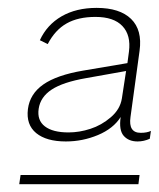

<svg xmlns="http://www.w3.org/2000/svg" viewBox="-20 -685 403 487"><path d="M81.1 -583Q99.1 -622.1 136.2 -643.6Q173.3 -665 225.1 -665Q283.7 -665 312.5 -637Q341.3 -608.9 334 -556.2L311 -388.2Q305.2 -348.1 336.9 -348.1Q353 -348.1 362.8 -353L359.9 -333Q344.7 -326.2 329.1 -326.2Q306.2 -326.2 293.7 -340.6Q281.2 -355 286.1 -388.2Q267.6 -358.9 228.5 -342.5Q189.5 -326.2 147 -326.2Q97.7 -326.2 71.8 -347.4Q45.9 -368.7 50.8 -408.2Q55.7 -446.8 89.8 -470.7Q124 -494.6 190.9 -505.9L303.2 -524.9L307.1 -554.2Q312.5 -595.7 290.5 -618.9Q268.6 -642.1 222.2 -642.1Q178.2 -642.1 148.9 -625.5Q119.6 -608.9 101.1 -573.2ZM28.8 -217.8 32.2 -241.2H334L331.1 -217.8ZM78.1 -409.2Q73.7 -379.9 93.8 -364.5Q113.8 -349.1 153.8 -349.1Q181.2 -349.1 209.2 -358.2Q237.3 -367.2 261 -387.5Q284.7 -407.7 289.1 -435.1L299.8 -504.9L198.2 -486.8Q139.6 -476.6 111.1 -457.8Q82.5 -439 78.1 -409.2Z"/></svg>

Font: Human Sans ExtraLight
Style: Italic
Weight: 200
Italic angle: -8°
Designer: Tim Radville
Foundry: Continuum
Version: Version 1.000;FEAKit 1.0